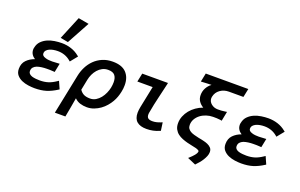

<svg xmlns="http://www.w3.org/2000/svg" viewBox="-109 -1270 2998 1921"><g transform="rotate(20 1390.0 -309.0)"><path d="M184 -263Q161 -277 147.5 -298.5Q134 -320 134 -348Q134 -359 137 -369Q145 -410 171 -436.5Q197 -463 232 -478.5Q267 -494 307 -500Q347 -506 383 -506Q435 -506 483 -490.5Q531 -475 570 -443L580 -435L519 -360L507 -370Q450 -417 372 -417Q349 -417 326 -413Q303 -409 284.5 -400.5Q266 -392 254.5 -378.5Q243 -365 243 -345Q243 -320 280 -309Q297 -303 317.5 -301.5Q338 -300 354 -300Q383 -300 413 -303L432 -304L413 -210L400 -211Q381 -213 363 -213Q345 -213 327 -213Q302 -213 275 -209.5Q248 -206 225 -198Q203 -189 190 -174Q177 -159 177 -134Q177 -103 217 -89Q237 -83 259 -81Q281 -79 300 -79Q350 -79 389 -91.5Q428 -104 469 -132L484 -142L519 -63L510 -57Q454 -21 401 -4.5Q348 12 278 12Q248 12 211 7Q174 2 141.5 -12Q109 -26 87 -51.5Q65 -77 65 -118Q65 -175 99 -210Q133 -245 184 -263ZM353 -551 455 -798 567 -778 435 -536Z M835 -81Q869 -81 896 -97.5Q923 -114 943.5 -139.5Q964 -165 977.5 -196Q991 -227 997 -256Q1003 -286 1003 -315Q1003 -361 982 -387Q961 -413 910 -413Q876 -413 848.5 -398.5Q821 -384 800.5 -360.5Q780 -337 766.5 -308Q753 -279 747 -249Q741 -220 735.5 -191.5Q730 -163 724 -134Q744 -105 770 -93Q796 -81 835 -81ZM641 -254Q651 -303 674 -348.5Q697 -394 732.5 -429Q768 -464 816.5 -485Q865 -506 926 -506Q1023 -506 1070 -457Q1117 -408 1117 -325Q1117 -306 1115 -288Q1113 -270 1109 -252Q1103 -223 1093 -195Q1083 -167 1068 -141Q1052 -113 1028.5 -85.5Q1005 -58 975 -36.5Q945 -15 909.5 -1.5Q874 12 835 12Q796 12 762.5 1.5Q729 -9 703 -35Q695 15 686 63.5Q677 112 668 161L666 172H554L557 157Z M1242 -494H1516L1513 -479Q1495 -399 1476 -320.5Q1457 -242 1443 -162Q1441 -154 1440 -147Q1439 -140 1439 -132Q1439 -104 1453.5 -92.5Q1468 -81 1500 -81Q1521 -81 1542 -86Q1563 -91 1583 -99L1601 -106L1613 -20L1604 -16Q1571 -2 1538.5 5Q1506 12 1469 12Q1402 12 1367 -18Q1332 -48 1332 -111Q1332 -126 1334 -141.5Q1336 -157 1339 -173L1386 -403H1223Z M1932 -383Q1901 -401 1882.5 -428.5Q1864 -456 1864 -493Q1864 -533 1882 -567Q1900 -601 1932 -625Q1909 -624 1885.5 -623.5Q1862 -623 1839 -621L1820 -620L1839 -712H2292L2273 -621H2119Q2066 -621 2026.5 -592.5Q1987 -564 1977 -516Q1975 -506 1975 -500Q1975 -464 2004.5 -440Q2034 -416 2074 -416Q2094 -416 2112 -417Q2130 -418 2149 -421L2170 -424L2150 -323L2135 -326Q2115 -329 2096 -329.5Q2077 -330 2057 -330Q2020 -330 1985 -318.5Q1950 -307 1923 -286Q1896 -265 1880 -236.5Q1864 -208 1864 -174Q1864 -152 1874 -137Q1884 -122 1901 -112Q1918 -102 1942 -95.5Q1966 -89 1993 -83Q2007 -81 2020 -78Q2033 -75 2046 -72Q2059 -69 2070.5 -65.5Q2082 -62 2093 -57Q2116 -47 2131 -30.5Q2146 -14 2146 13Q2146 35 2137 57Q2128 79 2115 100Q2102 121 2086.5 139.5Q2071 158 2057 172L2050 180L1962 142L1976 129Q1981 124 1986 119.5Q1991 115 1996 110Q2001 105 2006 99Q2011 93 2016 88Q2037 62 2037 45Q2037 40 2030 35Q2023 30 2002 23Q1982 18 1956 13Q1930 8 1903 1Q1876 -6 1848 -17Q1820 -28 1798 -45Q1776 -62 1762 -88Q1748 -114 1748 -151Q1748 -190 1762.5 -226Q1777 -262 1801.5 -292Q1826 -322 1859.5 -345.5Q1893 -369 1932 -383Z M2384 -263Q2361 -277 2347.5 -298.5Q2334 -320 2334 -348Q2334 -359 2337 -369Q2345 -410 2371 -436.5Q2397 -463 2432 -478.5Q2467 -494 2507 -500Q2547 -506 2583 -506Q2635 -506 2683 -490.5Q2731 -475 2770 -443L2780 -435L2719 -360L2707 -370Q2650 -417 2572 -417Q2549 -417 2526 -413Q2503 -409 2484.5 -400.5Q2466 -392 2454.5 -378.5Q2443 -365 2443 -345Q2443 -320 2480 -309Q2497 -303 2517.5 -301.5Q2538 -300 2554 -300Q2583 -300 2613 -303L2632 -304L2613 -210L2600 -211Q2581 -213 2563 -213Q2545 -213 2527 -213Q2502 -213 2475 -209.5Q2448 -206 2425 -198Q2403 -189 2390 -174Q2377 -159 2377 -134Q2377 -103 2417 -89Q2437 -83 2459 -81Q2481 -79 2500 -79Q2550 -79 2589 -91.5Q2628 -104 2669 -132L2684 -142L2719 -63L2710 -57Q2654 -21 2601 -4.5Q2548 12 2478 12Q2448 12 2411 7Q2374 2 2341.5 -12Q2309 -26 2287 -51.5Q2265 -77 2265 -118Q2265 -175 2299 -210Q2333 -245 2384 -263Z"/></g></svg>

Font: Codetta
Style: Bold Italic
Weight: 700
Italic angle: -11°
Designer: Ulrich Proeller
Foundry: PROSA GmbH
Version: Version 2.00;September 29, 2018;FontCreator 11.5.0.2427 64-b